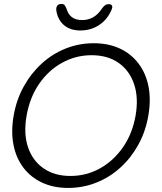

<svg xmlns="http://www.w3.org/2000/svg" viewBox="-20 -925 806 955"><path d="M717.8 -349.6Q704.1 -270.5 668 -205.1Q631.8 -139.6 578.6 -91.3Q525.4 -43 459 -16.6Q392.6 9.8 319.3 9.8Q246.1 9.8 189.5 -16.6Q132.8 -43 96.2 -91.3Q59.6 -139.6 46.9 -205.6Q34.2 -271.5 47.9 -349.6Q61.5 -428.7 97.7 -494.1Q133.8 -559.6 187 -608.4Q240.2 -657.2 306.6 -683.6Q373 -710 446.3 -710Q519.5 -710 576.2 -683.6Q632.8 -657.2 669.4 -608.4Q706.1 -559.6 718.8 -494.1Q731.4 -428.7 717.8 -349.6ZM654.3 -349.6Q669.9 -438.5 647 -506.3Q624 -574.2 569.8 -612.3Q515.6 -650.4 435.5 -650.4Q356.4 -650.4 288.1 -612.3Q219.7 -574.2 173.8 -506.8Q127.9 -439.5 112.3 -349.6Q96.7 -260.7 119.1 -193.4Q141.6 -126 196.3 -87.9Q251 -49.8 330.1 -49.8Q410.2 -49.8 478 -87.9Q545.9 -126 592.3 -193.4Q638.7 -260.7 654.3 -349.6ZM379.9 -773.4Q329.1 -773.4 297.9 -800.3Q266.6 -827.1 259.8 -875Q258.8 -888.7 265.1 -897Q271.5 -905.3 285.2 -905.3Q296.9 -905.3 301.3 -899.4Q305.7 -893.6 310.5 -882.8Q318.4 -854.5 337.4 -839.8Q356.4 -825.2 388.7 -825.2Q450.2 -825.2 487.3 -882.8Q495.1 -893.6 502.4 -898.9Q509.8 -904.3 520.5 -904.3Q533.2 -904.3 537.1 -897Q541 -889.6 534.2 -875Q513.7 -827.1 472.7 -800.3Q431.6 -773.4 379.9 -773.4Z"/></svg>

Font: Quicksand
Style: Italic
Weight: 400
Designer: Andrew Paglinawan
Foundry: Andrew Paglinawan
Version: Version 3.006